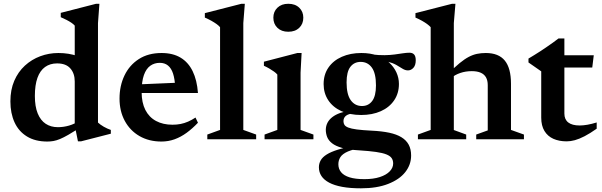

<svg xmlns="http://www.w3.org/2000/svg" viewBox="-20 -737 3184 1016"><path d="M375.5 -306Q375.5 -348.5 352.2 -375Q329 -401.5 282 -401.5Q245 -401.5 218.5 -382.5Q192 -363.5 178.2 -325.2Q164.5 -287 164.5 -229Q164.5 -173.5 179.5 -136.8Q194.5 -100 221.8 -82Q249 -64 286.5 -64Q316 -64 345.5 -72.5Q375 -81 403 -100V-61Q367.5 -38.5 342.2 -24Q317 -9.5 297.8 -1.5Q278.5 6.5 262.8 9.2Q247 12 230.5 12Q166.5 12 122.8 -14.8Q79 -41.5 57 -89.5Q35 -137.5 35 -200.5Q35 -262 55.5 -309.5Q76 -357 111.8 -389.8Q147.5 -422.5 193.2 -439.5Q239 -456.5 289 -456.5Q316.5 -456.5 341.5 -452.5Q366.5 -448.5 392.8 -439.8Q419 -431 450 -416L375.5 -400V-601.5Q368.5 -609.5 357.2 -617Q346 -624.5 331.8 -631.8Q317.5 -639 301.5 -646V-669L488.5 -717H506L498.5 -614.5V-88.5Q503.5 -83.5 511.5 -77.8Q519.5 -72 529 -66.5Q538.5 -61 548 -56.8Q557.5 -52.5 566.5 -49.5V-29.5L408.5 11H392.5L375.5 -73Z M835 -456.5Q894.5 -456.5 935.5 -432Q976.5 -407.5 999.5 -360.2Q1022.5 -313 1027.5 -245H701L701.5 -290L958.5 -301L907 -276Q905 -319 895.8 -347.5Q886.5 -376 869 -390.2Q851.5 -404.5 825.5 -404.5Q797 -404.5 775.2 -389Q753.5 -373.5 741.5 -339.8Q729.5 -306 729.5 -250Q729.5 -194 749.2 -155.2Q769 -116.5 805.8 -96.8Q842.5 -77 893 -77Q915.5 -77 935.8 -81Q956 -85 975.5 -93.5Q995 -102 1014.5 -115L1027.5 -87.5Q998 -56.5 967.5 -34.2Q937 -12 904 0Q871 12 834.5 12Q768 12 718 -17Q668 -46 640.2 -97.5Q612.5 -149 612.5 -215.5Q612.5 -283 638.8 -337.8Q665 -392.5 714.8 -424.5Q764.5 -456.5 835 -456.5Z M1267.5 -49.5 1335.5 -25V0H1077V-25L1144.5 -49.5V-593Q1137.5 -601.5 1126 -609.8Q1114.5 -618 1099 -626.8Q1083.5 -635.5 1064 -644V-667.5L1257.5 -717H1275.5L1267.5 -615Z M1505.5 -569Q1469.5 -569 1448 -589.8Q1426.5 -610.5 1426.5 -643.5Q1426.5 -675.5 1448 -696.2Q1469.5 -717 1505.5 -717Q1542 -717 1563.5 -696.2Q1585 -675.5 1585 -643.5Q1585 -610.5 1563.5 -589.8Q1542 -569 1505.5 -569ZM1576 -456.5 1570.5 -353V-49.5L1638.5 -25V0H1380V-25L1447.5 -49.5V-342.5Q1441.5 -350 1430 -358.2Q1418.5 -366.5 1404.8 -374.5Q1391 -382.5 1376.5 -389V-410.5L1553.5 -456.5Z M1890 259.5Q1833 259.5 1791 251.8Q1749 244 1721.8 229.5Q1694.5 215 1681 194.5Q1667.5 174 1667.5 148Q1667.5 128.5 1677 111.5Q1686.5 94.5 1708.8 80.5Q1731 66.5 1768.8 54.8Q1806.5 43 1863.5 34H1903L1903.5 44.5Q1850 52 1821.2 64.5Q1792.5 77 1781.5 94Q1770.5 111 1770.5 132Q1770.5 156.5 1785 174.2Q1799.5 192 1830 201.5Q1860.5 211 1908 211Q1956 211 1990.2 199.8Q2024.5 188.5 2042.5 169.5Q2060.5 150.5 2060.5 128Q2060.5 111.5 2052.5 99.8Q2044.5 88 2024.5 80Q2004.5 72 1969.5 67Q1934.5 62 1880 58.5Q1825.5 55.5 1790.8 45.8Q1756 36 1737.2 21.2Q1718.5 6.5 1711.2 -12Q1704 -30.5 1704 -51Q1705 -91.5 1738.8 -117.5Q1772.5 -143.5 1837.5 -152.5L1852 -137.5Q1823 -134.5 1810.2 -124Q1797.5 -113.5 1797.5 -95.5Q1797.5 -84.5 1802.8 -76.2Q1808 -68 1823 -62Q1838 -56 1867.8 -52Q1897.5 -48 1947.5 -45.5Q2000 -43 2039.2 -34.8Q2078.5 -26.5 2104.2 -10.8Q2130 5 2142.8 28.8Q2155.5 52.5 2155.5 86Q2155.5 134.5 2124.5 173.8Q2093.5 213 2034 236.2Q1974.5 259.5 1890 259.5ZM1891.5 -128.5Q1831 -128.5 1786 -149.2Q1741 -170 1716.8 -207Q1692.5 -244 1692.5 -292Q1692.5 -342.5 1718 -379.5Q1743.5 -416.5 1788.8 -436.5Q1834 -456.5 1892 -456.5Q1939.5 -456.5 1976.2 -443.2Q2013 -430 2038.5 -406.8Q2064 -383.5 2077.5 -354.2Q2091 -325 2091 -293Q2091 -243 2065.5 -205.8Q2040 -168.5 1995 -148.5Q1950 -128.5 1891.5 -128.5ZM1895.5 -176Q1929.5 -176 1949.5 -202.5Q1969.5 -229 1969.5 -285Q1969.5 -349 1947.8 -379.2Q1926 -409.5 1888.5 -409.5Q1854.5 -409.5 1834.2 -383.5Q1814 -357.5 1814 -301Q1814 -237.5 1836 -206.8Q1858 -176 1895.5 -176ZM1961 -415.5 1947.5 -449Q1985.5 -444.5 2015.2 -445Q2045 -445.5 2068.8 -448.8Q2092.5 -452 2111.8 -455Q2131 -458 2147 -458Q2163 -458 2171.5 -448.5Q2180 -439 2180 -418Q2180 -391.5 2167.5 -378Q2155 -364.5 2139 -364.5Q2124.5 -364.5 2110.5 -373.2Q2096.5 -382 2078 -392.8Q2059.5 -403.5 2031.8 -410.8Q2004 -418 1961 -415.5Z M2500 -25 2561 -47V-286.5Q2561 -311 2551.8 -327.5Q2542.5 -344 2523.8 -352.2Q2505 -360.5 2476.5 -360.5Q2444 -360.5 2415.5 -350.8Q2387 -341 2370.5 -326L2352.5 -348Q2386 -381.5 2412.2 -403Q2438.5 -424.5 2460.5 -436Q2482.5 -447.5 2504.2 -452Q2526 -456.5 2550.5 -456.5Q2618.5 -456.5 2651.2 -416.5Q2684 -376.5 2684 -293.5V-49.5L2752.5 -25V0H2500ZM2447 0H2191.5V-25L2259 -49.5V-593Q2251.5 -601.5 2240.2 -609.8Q2229 -618 2213.5 -626.8Q2198 -635.5 2178.5 -644V-667.5L2372 -717H2390L2381.5 -615V-49L2447 -25Z M2966.5 -136Q2966.5 -105 2987 -89Q3007.5 -73 3047.5 -73Q3066.5 -73 3089 -77Q3111.5 -81 3137.5 -89V-56Q3102 -31 3073.5 -16.2Q3045 -1.5 3022 4.8Q2999 11 2978.5 11Q2938.5 11 2908.2 -2.5Q2878 -16 2861 -44Q2844 -72 2844 -114.5V-359.5L2776.5 -406.5V-427Q2791 -435.5 2807 -445.5Q2823 -455.5 2839.8 -466.2Q2856.5 -477 2873 -488.5Q2889.5 -500 2905.5 -511.2Q2921.5 -522.5 2935.5 -533.5H2966.5V-431.5ZM2917 -379.5 2917.5 -444.5H3122L3114 -379.5Z"/></svg>

Font: Newsreader 16pt SemiBold
Style: Regular
Weight: 600
Designer: Hugues Gentile
Foundry: Production Type
Version: Version 1.003